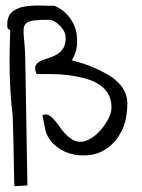

<svg xmlns="http://www.w3.org/2000/svg" viewBox="-20 -560 507 687"><path d="M78.1 103.5 32.2 106.4Q31.2 106.4 30.8 87.9Q30.3 69.3 29.8 41.5Q29.3 13.7 28.8 -19Q28.3 -51.8 27.3 -79.6Q26.4 -107.4 25.9 -127Q25.4 -146.5 25.4 -147.5Q20.5 -182.6 18.1 -222.7Q15.6 -262.7 14.6 -302.7Q13.7 -342.8 14.6 -381.3Q15.6 -419.9 16.6 -452.1Q7.8 -456.1 6.8 -460.4Q5.9 -464.8 5.9 -471.7Q5.9 -503.9 24.9 -518.6Q43.9 -533.2 70.8 -537.1Q97.7 -541 127 -540Q156.2 -539.1 175.8 -539.1Q201.2 -527.3 217.3 -510.7Q233.4 -494.1 242.7 -475.1Q252 -456.1 254.4 -437Q256.8 -418 255.4 -399.9Q253.9 -381.8 248.5 -367.2Q243.2 -352.5 236.3 -344.7Q254.9 -339.8 276.4 -333Q297.9 -326.2 319.8 -316.4Q341.8 -306.6 363.3 -294.4Q384.8 -282.2 400.9 -266.6Q417 -251 426.3 -231.9Q435.5 -212.9 435.5 -191.4Q435.5 -130.9 415.5 -91.8Q395.5 -52.7 365.2 -30.8Q335 -8.8 298.3 -4.9Q261.7 -1 228.5 -11.2Q195.3 -21.5 170.9 -45.4Q146.5 -69.3 140.6 -103.5L131.8 -147.5Q143.6 -153.3 153.3 -148.4Q163.1 -143.6 172.4 -133.3Q181.6 -123 191.4 -108.9Q201.2 -94.7 212.4 -82.5Q223.6 -70.3 237.3 -61.5Q251 -52.7 268.6 -52.7Q285.2 -52.7 304.7 -64.5Q324.2 -76.2 340.3 -94.7Q356.4 -113.3 367.7 -134.8Q378.9 -156.2 378.9 -174.8Q378.9 -205.1 366.2 -225.6Q353.5 -246.1 332 -259.3Q310.5 -272.5 282.7 -279.8Q254.9 -287.1 225.6 -291Q196.3 -294.9 166 -294.9Q135.7 -294.9 111.3 -294.9Q102.5 -314.5 107.4 -324.7Q112.3 -335 124 -340.8Q135.7 -346.7 151.9 -351.6Q168 -356.4 182.6 -364.7Q197.3 -373 206.5 -387.7Q215.8 -402.3 214.8 -428.7Q213.9 -440.4 207.5 -451.2Q201.2 -461.9 192.4 -470.2Q183.6 -478.5 173.8 -483.9Q164.1 -489.3 157.2 -489.3Q125 -489.3 106 -487.3Q86.9 -485.4 77.6 -479.5Q68.4 -473.6 65.9 -463.9Q63.5 -454.1 64.5 -438Q65.4 -421.9 67.9 -398.4Q70.3 -375 70.3 -344.7L71.3 -294.9Z"/></svg>

Font: Swanky and Moo Moo Cyrillic
Style: Regular
Weight: 400
Designer: Kimberly Geswein; Denis Ignatov
Foundry: Kimberly Geswein; Denis Ignatov
Version: Version 1.003 June 27, 2018